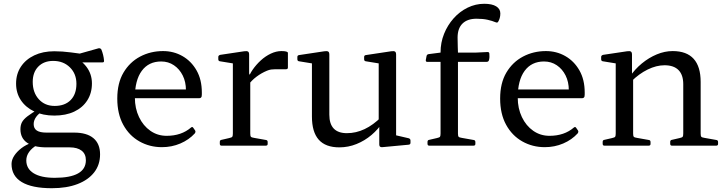

<svg xmlns="http://www.w3.org/2000/svg" viewBox="-20 -770 3833 1015"><path d="M254 225Q149 225 95 192.5Q41 160 41 97Q41 75 55 53.5Q69 32 93 13.5Q117 -5 147 -15L177 -4Q149 12 134 33Q119 54 119 78Q119 122 158 146Q197 170 269 170Q434 170 434 77Q434 44 411.5 26.5Q389 9 348 9H226Q158 9 123 -15.5Q88 -40 88 -87Q88 -108 96 -123.5Q104 -139 125.5 -155.5Q147 -172 185 -194L213 -188Q185 -171 171.5 -152.5Q158 -134 158 -114Q158 -91 174.5 -80Q191 -69 225 -69H372Q439 -69 474 -39.5Q509 -10 509 46Q509 101 478 141Q447 181 390 203Q333 225 254 225ZM269 -210Q323 -210 353.5 -241Q384 -272 384 -327Q384 -380 349.5 -414Q315 -448 261 -448Q212 -448 182.5 -418Q153 -388 153 -337Q153 -281 185 -245.5Q217 -210 269 -210ZM354 -476Q407 -456 436.5 -417.5Q466 -379 466 -329Q466 -278 441.5 -239.5Q417 -201 372.5 -180Q328 -159 267 -159Q207 -159 161.5 -180.5Q116 -202 90.5 -240Q65 -278 65 -328Q65 -379 90.5 -417.5Q116 -456 161.5 -477.5Q207 -499 267 -499Q309 -499 354.5 -493Q400 -487 452 -480L392 -484L502 -515Q511 -516 516 -508Q521 -496 525 -480Q529 -464 530 -449Q531 -440 521 -440H353Z M836 8Q771 8 717 -22.5Q663 -53 631.5 -110.5Q600 -168 600 -249Q600 -331 633 -386.5Q666 -442 721 -471Q776 -500 842 -500Q898 -500 944.5 -473.5Q991 -447 1019 -398Q1047 -349 1047 -281Q1047 -277 1047 -271Q1047 -265 1046 -260Q1043 -251 1034 -251H679V-297H986L963 -275Q963 -280 963 -284.5Q963 -289 963 -293Q963 -337 946 -371Q929 -405 899.5 -425Q870 -445 832 -445Q766 -445 729.5 -395.5Q693 -346 693 -254Q693 -197 715 -151Q737 -105 775 -78.5Q813 -52 861 -52Q939 -52 990 -96Q997 -102 1002 -94L1011 -81Q1016 -74 1010 -65Q979 -31 933.5 -11.5Q888 8 836 8Z M1211 0V-316H1303V0ZM1502 -413Q1502 -404 1492 -404H1436Q1424 -404 1413.5 -402.5Q1403 -401 1391 -396Q1362 -384 1336 -364.5Q1310 -345 1293 -321L1290 -350Q1298 -376 1316 -402Q1334 -428 1358.5 -450.5Q1383 -473 1411.5 -486.5Q1440 -500 1468 -500Q1502 -500 1502 -490ZM1151 0Q1142 0 1142 -10V-20Q1142 -30 1152 -31L1191 -40Q1205 -43 1208 -47Q1211 -51 1211 -65V-180H1303V-64Q1303 -51 1306.5 -47Q1310 -43 1324 -41L1386 -30Q1395 -29 1395 -19V-9Q1395 0 1385 0ZM1211 -316V-462L1229 -432L1143 -446Q1134 -447 1134 -457V-469Q1134 -477 1144 -480L1271 -499Q1285 -501 1291 -497.5Q1297 -494 1297 -481V-382L1303 -365V-316Z M2074 -162V-28L2055 -59L2141 -39Q2150 -36 2150 -27V-15Q2150 -6 2140 -5L2001 8Q1994 9 1989.5 5.5Q1985 2 1985 -6V-120L1982 -129V-162ZM1774 9Q1701 9 1665 -31.5Q1629 -72 1629 -154V-316H1721V-164Q1721 -66 1814 -66Q1910 -66 1996 -152L2004 -125Q1980 -87 1944 -56.5Q1908 -26 1864.5 -8.5Q1821 9 1774 9ZM1982 -162V-316H2074V-162ZM1629 -316V-462L1647 -432L1561 -446Q1552 -447 1552 -457V-469Q1552 -478 1562 -479L1695 -499Q1709 -501 1715 -497.5Q1721 -494 1721 -481V-316ZM1982 -316V-462L2000 -432L1914 -446Q1905 -447 1905 -457V-469Q1905 -478 1915 -479L2048 -499Q2062 -501 2068 -497.5Q2074 -494 2074 -481V-316Z M2309 -493Q2309 -545 2327.5 -591Q2346 -637 2378 -673Q2410 -709 2452 -729.5Q2494 -750 2540 -750Q2581 -750 2603 -736.5Q2625 -723 2625 -699Q2625 -686 2622 -675Q2619 -664 2614 -656Q2610 -648 2601 -652Q2582 -660 2557.5 -665.5Q2533 -671 2499 -671Q2451 -671 2425 -645.5Q2399 -620 2399 -571Q2399 -536 2400 -521.5Q2401 -507 2401 -492V0H2309ZM2238 -443Q2230 -443 2231 -453L2235 -474Q2237 -483 2247 -484L2309 -492H2496L2558 -495Q2567 -495 2567 -485Q2568 -477 2567.5 -468.5Q2567 -460 2565 -452Q2562 -443 2553 -443ZM2249 0Q2240 0 2240 -10V-20Q2240 -30 2250 -31L2289 -40Q2303 -43 2306 -47Q2309 -51 2309 -65V-180H2401V-64Q2401 -51 2404.5 -47Q2408 -43 2422 -41L2484 -30Q2493 -29 2493 -19V-9Q2493 0 2483 0Z M2860 8Q2795 8 2741 -22.5Q2687 -53 2655.5 -110.5Q2624 -168 2624 -249Q2624 -331 2657 -386.5Q2690 -442 2745 -471Q2800 -500 2866 -500Q2922 -500 2968.5 -473.5Q3015 -447 3043 -398Q3071 -349 3071 -281Q3071 -277 3071 -271Q3071 -265 3070 -260Q3067 -251 3058 -251H2703V-297H3010L2987 -275Q2987 -280 2987 -284.5Q2987 -289 2987 -293Q2987 -337 2970 -371Q2953 -405 2923.5 -425Q2894 -445 2856 -445Q2790 -445 2753.5 -395.5Q2717 -346 2717 -254Q2717 -197 2739 -151Q2761 -105 2799 -78.5Q2837 -52 2885 -52Q2963 -52 3014 -96Q3021 -102 3026 -94L3035 -81Q3040 -74 3034 -65Q3003 -31 2957.5 -11.5Q2912 8 2860 8Z M3592 -325Q3592 -374 3567 -399.5Q3542 -425 3493 -425Q3450 -425 3404 -402.5Q3358 -380 3318 -340L3309 -364Q3336 -404 3373 -434.5Q3410 -465 3452 -482.5Q3494 -500 3536 -500Q3610 -500 3647 -459Q3684 -418 3684 -337V0H3592ZM3235 0V-316H3327V0ZM3175 0Q3166 0 3166 -10V-20Q3166 -30 3176 -31L3215 -40Q3229 -43 3232 -47Q3235 -51 3235 -65V-180H3327V-64Q3327 -51 3330.5 -47Q3334 -43 3348 -41L3410 -30Q3419 -29 3419 -19V-9Q3419 0 3409 0ZM3532 0Q3523 0 3523 -10V-20Q3523 -30 3533 -31L3572 -40Q3586 -43 3589 -47Q3592 -51 3592 -65V-180H3684V-64Q3684 -51 3687.5 -47Q3691 -43 3705 -41L3767 -30Q3776 -29 3776 -19V-9Q3776 0 3766 0ZM3235 -316V-462L3253 -432L3167 -446Q3158 -447 3158 -457V-469Q3158 -477 3168 -480L3295 -499Q3309 -501 3315 -497.5Q3321 -494 3321 -481V-382L3327 -365V-316Z"/></svg>

Font: Hahmlet
Style: Regular
Weight: 400
Designer: Minjoo Ham & Mark Frömberg
Foundry: hypertype
Version: Version 1.002